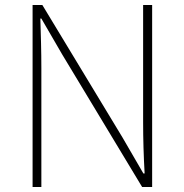

<svg xmlns="http://www.w3.org/2000/svg" viewBox="-20 -746 736 766"><path d="M110 0H145V-473C145 -542 143 -604 141 -672H145L228 -529L547 0H587V-726H551V-259C551 -191 553 -124 557 -54H552L469 -197L149 -726H110Z"/></svg>

Font: Harano Aji Gothic KR ExtraLight
Style: Regular
Weight: 250
Foundry: Masamichi Hosoda
Version: HaranoAjiGothicKR-ExtraLight version 20220220;ttx 4.29.1